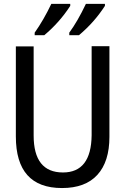

<svg xmlns="http://www.w3.org/2000/svg" viewBox="-20 -951 640 981"><path d="M539.1 -714.8V-252Q539.1 -125 477.5 -57.6Q416 9.8 296.9 9.8Q61 9.8 61 -253.9V-713.9H151.9V-258.8Q151.9 -69.8 301.8 -69.8Q445.8 -69.8 448.2 -259.8V-714.8ZM157.2 -784.2Q203.1 -849.1 242.2 -931.2H338.9V-920.9Q284.2 -836.4 206.1 -771H157.2ZM334 -784.2Q376.5 -841.8 418.9 -931.2H516.1V-920.9Q461.4 -836.4 383.3 -771H334Z"/></svg>

Font: WenQuanYi Micro Hei Mono
Style: Regular
Weight: 400
Foundry: Ascender Corporation
Version: Version 0.2.0-beta